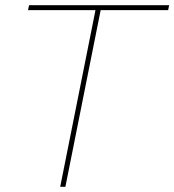

<svg xmlns="http://www.w3.org/2000/svg" viewBox="-20 -720 672 740"><path d="M212 0 348 -681H88L92 -700H632L628 -681H368L232 0Z"/></svg>

Font: Montserrat Thin
Style: Italic
Weight: 100
Italic angle: -11.3°
Designer: Julieta Ulanovsky
Foundry: Julieta Ulanovsky
Version: Version 9.000; ttfautohint (v1.8.4.7-5d5b)